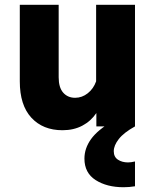

<svg xmlns="http://www.w3.org/2000/svg" viewBox="-20 -530 644 805"><path d="M546 0H384V-56Q361 -22 325 -3Q289 16 242 16Q160 16 111.5 -36.5Q63 -89 63 -189V-510H226V-206Q226 -163 245 -141.5Q264 -120 295 -120Q324 -120 348 -139Q372 -158 383 -189V-510H546ZM546 147V251Q534 253 522 254Q510 255 498 255Q428 255 381 225Q334 195 334 135Q334 92 361.5 53.5Q389 15 452 -22L546 0Q499 26 478 53Q457 80 457 104Q457 128 474.5 139.5Q492 151 517 151Q522 151 530 150Q538 149 546 147Z"/></svg>

Font: Wix Madefor Text ExtraBold
Style: Regular
Weight: 800
Designer: Dalton Maag Ltd
Foundry: Dalton Maag Ltd
Version: Version 3.100